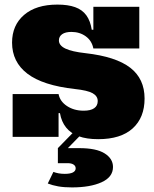

<svg xmlns="http://www.w3.org/2000/svg" viewBox="-20 -596 671 836"><path d="M407.5 10Q357 10 322.5 -2.8Q288 -15.5 267.8 -40.8Q247.5 -66 241 -103.5H218L235 -186.5Q241 -154.5 271.8 -134.2Q302.5 -114 344.5 -114Q374.5 -114 390 -124.8Q405.5 -135.5 405.5 -156Q405.5 -177.5 383.5 -190Q361.5 -202.5 305.5 -208.5Q166.5 -224 99.5 -275Q32.5 -326 32.5 -410.5Q32.5 -486 84.8 -531Q137 -576 230 -576Q276 -576 307.2 -564.8Q338.5 -553.5 356 -529.2Q373.5 -505 379.5 -466.5H402.5L386.5 -385Q380 -418.5 353.5 -437.8Q327 -457 291 -457Q264.5 -457 250.5 -447Q236.5 -437 236.5 -420Q236.5 -398 264.8 -384.5Q293 -371 352 -364.5Q484.5 -349.5 547 -301.2Q609.5 -253 609.5 -167Q609.5 -84 557.8 -37Q506 10 407.5 10ZM35 0V-186.5H235V0ZM386.5 -385V-566.5H586.5V-385ZM212.5 152.5Q223 156.5 235.5 158.8Q248 161 262 161Q285.5 161 297.5 154.8Q309.5 148.5 309.5 137Q309.5 126.5 300.2 120.5Q291 114.5 275 114.5H232V49H325Q399.5 49 435.8 72Q472 95 472 131Q472 175 422.5 197.5Q373 220 293 220Q259 220 233.5 215.5Q208 211 188 203ZM320 -41H363.5L275.5 49H232Z"/></svg>

Font: Hepta Slab ExtraBold
Style: Regular
Weight: 800
Designer: Michael LaGattuta
Foundry: Michael LaGattuta
Version: Version 1.102